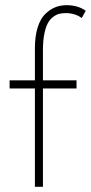

<svg xmlns="http://www.w3.org/2000/svg" viewBox="-20 -720 350 740"><path d="M17 -410.5H114.5V-533.5Q114.5 -580 125 -613.8Q135.5 -647.5 153.8 -665.5Q172 -683.5 192.5 -691.8Q213 -700 236 -700Q280.5 -700 310.5 -678.5L295 -650.5Q269.5 -669.5 233 -669.5Q219 -669.5 207.5 -666.5Q196 -663.5 184 -654.2Q172 -645 164 -630Q156 -615 150.8 -588.8Q145.5 -562.5 145.5 -527V-410.5H275V-379H145.5V0H114.5V-379H17Z"/></svg>

Font: League Spartan ExtraLight
Style: Regular
Weight: 200
Foundry: The League of Moveable Type
Version: Version 2.002